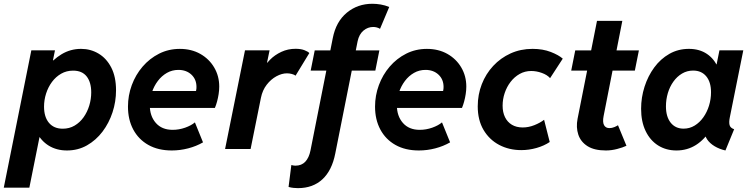

<svg xmlns="http://www.w3.org/2000/svg" viewBox="-52 -790 3980 1018"><path d="M-32 205.1 114.1 -523.1H239.5L228.6 -469.6H249.4L212.1 -426.8L153.5 -128.9L177.6 -62.7H157.4L103.6 205.1ZM303.1 7.8Q247.8 7.8 206.2 -17.9Q164.7 -43.6 141.7 -90.9Q118.7 -138.1 118.7 -203.1Q118.7 -262.7 137.8 -320.8Q157 -378.9 192.1 -426.5Q227.2 -474 274.6 -502.5Q321.9 -530.9 377.9 -530.9Q428.4 -530.9 470.4 -505.9Q512.5 -481 537.9 -432Q563.2 -383 563.2 -311Q563.2 -251.2 544.6 -194.4Q526 -137.7 491.5 -92Q456.9 -46.4 409.2 -19.3Q361.4 7.8 303.1 7.8ZM280.6 -107.6Q315.6 -107.6 343.5 -124Q371.5 -140.5 391.3 -168.4Q411 -196.3 421.4 -230.6Q431.7 -264.9 431.7 -300.2Q431.7 -353.8 407.5 -384.7Q383.3 -415.5 335.7 -415.5Q300.5 -415.5 272.2 -399.2Q243.8 -382.9 223.5 -355.5Q203.2 -328 192.3 -293.8Q181.5 -259.7 181.5 -224.4Q181.5 -169.8 207.6 -138.7Q233.8 -107.6 280.6 -107.6Z M858.9 7.8Q786.6 7.8 734.6 -21.5Q682.6 -50.8 654.5 -103.3Q626.5 -155.8 626.5 -224.6Q626.5 -283.7 646.7 -338.6Q667 -393.6 704.1 -436.8Q741.2 -480 791.5 -505.4Q841.8 -530.8 901.4 -530.8Q962.9 -530.8 1010 -504.2Q1057.1 -477.5 1083.7 -432.1Q1110.4 -386.7 1110.4 -331.1Q1110.4 -311.5 1107.2 -291Q1104 -270.5 1098.9 -251.7Q1093.8 -232.9 1087.4 -217.8H721.2L738.3 -307.6H987.3Q988.8 -313.5 989.3 -319.1Q989.7 -324.7 989.7 -329.1Q989.7 -369.1 962.9 -394.3Q936 -419.4 894 -419.4Q860.8 -419.4 833 -403.6Q805.2 -387.7 784.9 -360.8Q764.6 -334 753.4 -300.5Q742.2 -267.1 742.2 -232.4Q742.2 -174.8 774.2 -138.2Q806.2 -101.6 863.3 -101.6Q897 -101.6 929.4 -113Q961.9 -124.5 981.4 -141.1L1024.4 -35.2Q988.8 -14.6 945.8 -3.4Q902.8 7.8 858.9 7.8Z M1141.4 0 1247 -523.1H1377.3L1363.8 -457.8H1375.8L1344.9 -422.4Q1355.1 -448.5 1379.9 -473.5Q1404.6 -498.6 1439.6 -515Q1474.5 -531.3 1515.1 -531.3Q1542.7 -531.3 1561.7 -524.1Q1580.6 -516.9 1588.1 -508.7L1515.1 -388.8Q1508.5 -394.3 1495.5 -397.7Q1482.6 -401.2 1469.4 -401.2Q1442.4 -401.2 1413.5 -385.5Q1384.7 -369.9 1362.2 -340.9Q1339.7 -311.9 1331.5 -271.6L1276.7 0Z M1527.8 207.5Q1518.1 207.5 1505.1 206.3Q1492.2 205.1 1478 201.2L1492.7 85Q1499.5 86.9 1504.6 87.6Q1509.8 88.4 1514.2 88.4Q1546.9 88.4 1566.7 67.4Q1586.4 46.4 1594.2 7.8L1712.4 -587.9Q1729.5 -675.3 1786.9 -722.7Q1844.2 -770 1922.4 -770Q1943.8 -770 1966.8 -766.1Q1989.7 -762.2 2011.7 -752.9L1962.9 -637.2Q1955.1 -642.1 1945.8 -644.5Q1936.5 -647 1926.8 -647Q1898 -647 1875 -627.7Q1852.1 -608.4 1844.2 -571.8L1725.6 23.9Q1708 113.8 1657.5 160.6Q1606.9 207.5 1527.8 207.5ZM1595.2 -415.5 1616.7 -522.9H1959.5L1938 -415.5Z M2168.9 7.8Q2096.7 7.8 2044.7 -21.5Q1992.7 -50.8 1964.6 -103.3Q1936.5 -155.8 1936.5 -224.6Q1936.5 -283.7 1956.8 -338.6Q1977.1 -393.6 2014.2 -436.8Q2051.3 -480 2101.6 -505.4Q2151.9 -530.8 2211.4 -530.8Q2272.9 -530.8 2320.1 -504.2Q2367.2 -477.5 2393.8 -432.1Q2420.4 -386.7 2420.4 -331.1Q2420.4 -311.5 2417.2 -291Q2414.1 -270.5 2408.9 -251.7Q2403.8 -232.9 2397.5 -217.8H2031.3L2048.3 -307.6H2297.4Q2298.8 -313.5 2299.3 -319.1Q2299.8 -324.7 2299.8 -329.1Q2299.8 -369.1 2272.9 -394.3Q2246.1 -419.4 2204.1 -419.4Q2170.9 -419.4 2143.1 -403.6Q2115.2 -387.7 2095 -360.8Q2074.7 -334 2063.5 -300.5Q2052.2 -267.1 2052.2 -232.4Q2052.2 -174.8 2084.2 -138.2Q2116.2 -101.6 2173.3 -101.6Q2207 -101.6 2239.5 -113Q2272 -124.5 2291.5 -141.1L2334.5 -35.2Q2298.8 -14.6 2255.9 -3.4Q2212.9 7.8 2168.9 7.8Z M2711.9 5.9Q2646.9 5.9 2594.5 -21.8Q2542.2 -49.5 2511.6 -101.4Q2481 -153.4 2481 -226.1Q2481 -288.3 2502.4 -343.3Q2523.7 -398.2 2562.9 -440.4Q2602 -482.6 2655.2 -506.8Q2708.3 -530.9 2771.7 -530.9Q2826.1 -530.9 2868.3 -514.5Q2910.5 -498 2931.8 -479L2864.6 -375.7Q2849.6 -392.9 2821 -403.3Q2792.4 -413.6 2764.6 -413.6Q2731.1 -413.6 2703.2 -397.9Q2675.3 -382.2 2655.1 -355.8Q2634.9 -329.5 2623.9 -296.7Q2612.9 -264 2612.9 -229.6Q2612.9 -194.7 2625.6 -168.7Q2638.3 -142.8 2662.1 -128.5Q2686 -114.2 2719.5 -114.2Q2750.7 -114.2 2781.4 -126.5Q2812.1 -138.8 2832.8 -154.9L2862.7 -37.1Q2832.8 -16.9 2792.8 -5.5Q2752.8 5.9 2711.9 5.9Z M3160.6 7.8Q3099.1 7.8 3063 -15.1Q3026.9 -38.1 3014.2 -76.4Q3001.5 -114.7 3010.3 -160.2L3113.3 -679.2H3247.6L3148.4 -174.8Q3142.1 -142.6 3150.6 -126.7Q3159.2 -110.8 3179.2 -110.8Q3192.9 -110.8 3205.6 -116.2Q3218.3 -121.6 3224.6 -126L3269.5 -17.1Q3250 -7.8 3219.7 0Q3189.5 7.8 3160.6 7.8ZM2976.6 -415.5 2998 -522.9H3335.5L3314 -415.5Z M3534.8 7.8Q3479.5 7.8 3437.1 -19Q3394.8 -45.9 3371 -95.6Q3347.2 -145.3 3347.2 -213.2Q3347.2 -273.5 3365.4 -330.2Q3383.6 -387 3416.9 -432.4Q3450.3 -477.8 3496.9 -504.3Q3543.6 -530.9 3600.5 -530.9Q3656.8 -530.9 3696.6 -503.9Q3736.4 -476.8 3754.6 -430.4L3684.1 -448.9H3801.9L3738.8 -405.2L3762.5 -523.1H3889L3817.6 -168.1Q3812.3 -142.8 3816.2 -127.2Q3820 -111.6 3840.5 -104.8L3794.3 7.8Q3762.1 0.5 3736.7 -14.8Q3711.3 -30.1 3697.1 -51.2Q3682.9 -72.4 3685.2 -96.4L3749.2 -65.2H3627.2L3717.8 -106.2Q3684.5 -50.7 3638.2 -21.4Q3591.9 7.8 3534.8 7.8ZM3572.5 -107.9Q3604.4 -107.9 3631.1 -124.2Q3657.8 -140.5 3677.2 -168Q3696.7 -195.5 3707.3 -229.9Q3717.9 -264.4 3717.9 -300.7Q3717.9 -354.7 3692.6 -385.3Q3667.3 -415.8 3623.1 -415.8Q3590.8 -415.8 3564.2 -400Q3537.6 -384.2 3518.4 -357.3Q3499.2 -330.5 3489 -296.5Q3478.9 -262.4 3478.9 -225.8Q3478.9 -171.2 3504 -139.5Q3529.2 -107.9 3572.5 -107.9Z"/></svg>

Font: Reddit Sans
Style: Italic
Weight: 400
Italic angle: -11.25°
Designer: Stephen Hutchings
Version: Version 1.013